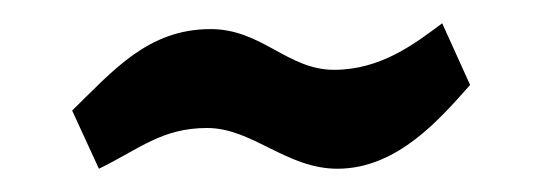

<svg xmlns="http://www.w3.org/2000/svg" viewBox="-20 -676 466 165"><path d="M42 -581 65 -531C100 -548 119 -566 158 -566C197 -566 226 -531 270 -531C322 -531 359 -575 384 -603L360 -656C336 -638 307 -616 267 -616C227 -616 205 -651 161 -651C107 -651 77 -615 42 -581Z"/></svg>

Font: Exo
Style: Demi Bold
Weight: 600
Designer: Natanael Gama
Version: Version 1.00